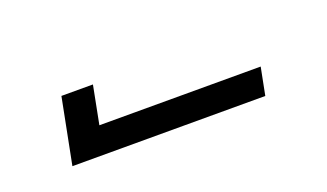

<svg xmlns="http://www.w3.org/2000/svg" viewBox="-32 -884 666 391"><g transform="rotate(-20 301.0 -689.0)"><path d="M77.6 -617.7H495.6L507.3 -677.2H157.7L173.8 -759.8H105.5Z"/></g></svg>

Font: Hack
Style: Oblique
Weight: 400
Italic angle: -12°
Monospace: yes
Designer: Christopher Simpkins
Foundry: Christopher Simpkins
Version: Version 2.010